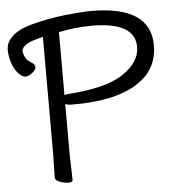

<svg xmlns="http://www.w3.org/2000/svg" viewBox="-70 -760 760 820"><g transform="rotate(-5 310.0 -350.0)"><path d="M348 -648Q277 -648 206 -633V-362Q212 -366 219 -366Q386 -377 459.5 -426.5Q533 -476 533 -541Q533 -648 348 -648ZM136 -619Q80 -606 60.5 -591.5Q41 -577 45 -560Q52 -527 76 -515Q90 -507 92.5 -496.5Q95 -486 81.5 -473Q68 -460 51.5 -456.5Q35 -453 14 -477.5Q-7 -502 -15.5 -545.5Q-24 -589 -8 -614Q18 -655 90.5 -675Q163 -695 237.5 -703Q312 -711 350 -711Q605 -711 605 -542Q605 -459 550 -407Q457 -320 245 -320H230Q216 -320 206 -325V-115L209 1Q209 11 190.5 11Q172 11 153 3.5Q134 -4 134 -17L136 -116Z"/></g></svg>

Font: Moon Stars Kai T
Style: Regular
Weight: 400
Designer: GuiWonder
Version: Version 1.101